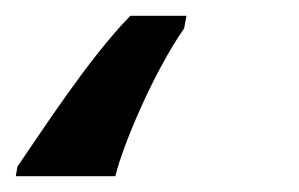

<svg xmlns="http://www.w3.org/2000/svg" viewBox="-144 17 378 243"><path d="M-124 240H2C11 202 50 109 89 53L92 37H21C-32 91 -93 186 -122 228Z"/></svg>

Font: Noto Serif Condensed Extra
Style: Italic
Weight: 800
Width: 3
Italic angle: -12°
Designer: Monotype Design Team
Foundry: Monotype Imaging Inc.
Version: Version 1.901